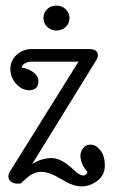

<svg xmlns="http://www.w3.org/2000/svg" viewBox="-20 -655 404 685"><path d="M41 0Q27 0 18.5 -7.5Q10 -15 10 -25Q10 -35 16 -44L260 -435H93Q79 -435 69 -429Q59 -423 57 -414Q80 -411 98.5 -397.5Q117 -384 117 -366Q117 -348 107.5 -340.5Q98 -333 86 -333Q58 -333 37.5 -356Q17 -379 17 -409Q17 -439 39.5 -459.5Q62 -480 93 -480H297Q329 -480 329 -458Q329 -448 322 -438L95 -70Q129 -91 164 -91Q199 -91 241 -51Q263 -29 276.5 -29Q290 -29 292 -43Q282 -51 274.5 -68Q267 -85 267 -99Q267 -113 276 -126Q285 -139 303.5 -139Q322 -139 338 -119Q354 -99 354 -64.5Q354 -30 327.5 -10Q301 10 270.5 10Q240 10 198 -16Q156 -42 127 -42Q98 -42 70 -15L53 0ZM181 -635Q201 -635 214.5 -622Q228 -609 228 -590.5Q228 -572 214.5 -559Q201 -546 181.5 -546Q162 -546 148.5 -559Q135 -572 135 -590.5Q135 -609 148 -622Q161 -635 181 -635Z"/></svg>

Font: Glass Antiqua
Style: Regular
Weight: 400
Version: 1.001